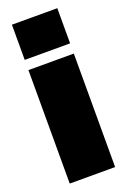

<svg xmlns="http://www.w3.org/2000/svg" viewBox="-138 -747 526 795"><g transform="rotate(-20 125.0 -350.0)"><path d="M25 0H225V-500H25ZM25 -545H225V-700H25Z"/></g></svg>

Font: Millimetre
Style: Extrablack
Weight: 900
Designer: Jérémy Landes
Version: Version 1.0